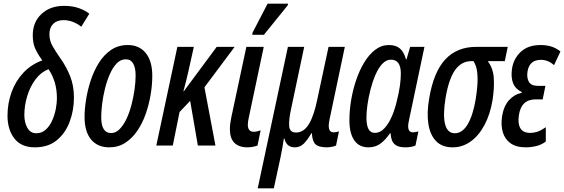

<svg xmlns="http://www.w3.org/2000/svg" viewBox="-20 -795 3082 1049"><path d="M170 10Q96 10 58.5 -38.5Q21 -87 21 -163Q21 -230 43 -291Q65 -352 107.5 -397.5Q150 -443 211 -465Q185 -501 172 -530.5Q159 -560 159 -602Q159 -674 206.5 -718.5Q254 -763 330 -763Q377 -763 412.5 -750Q448 -737 468 -720L424 -649Q378 -685 327 -685Q291 -685 270.5 -664.5Q250 -644 250 -608Q250 -573 267.5 -542.5Q285 -512 309 -478Q343 -430 363.5 -378Q384 -326 384 -262Q384 -192 360.5 -129.5Q337 -67 290 -28.5Q243 10 170 10ZM178 -67Q209 -67 230.5 -87Q252 -107 265.5 -137.5Q279 -168 285 -200.5Q291 -233 291 -257Q291 -306 279 -345.5Q267 -385 245 -417Q204 -401 174.5 -362Q145 -323 129 -271Q113 -219 113 -166Q113 -126 129.5 -96.5Q146 -67 178 -67Z M577 10Q513 10 477.5 -33Q442 -76 442 -156Q442 -198 450 -249.5Q458 -301 475 -353.5Q492 -406 519.5 -450.5Q547 -495 586.5 -522Q626 -549 678 -549Q741 -549 776.5 -505Q812 -461 812 -381Q812 -331 803 -277.5Q794 -224 776 -172.5Q758 -121 730 -80Q702 -39 664 -14.5Q626 10 577 10ZM587 -68Q612 -68 633 -89Q654 -110 670.5 -144.5Q687 -179 698 -221Q709 -263 715 -305Q721 -347 721 -382Q721 -425 707.5 -448Q694 -471 667 -471Q639 -471 617.5 -448.5Q596 -426 580 -389.5Q564 -353 553.5 -310.5Q543 -268 538 -227Q533 -186 533 -155Q533 -68 587 -68Z M834 0 949 -539H1039L1009 -404Q1004 -382 997.5 -355.5Q991 -329 982 -296H984L1164 -539H1262L1097 -318L1157 0H1061L1019 -244L961 -183L924 0Z M1330 10Q1236 8 1236 -89Q1236 -104 1238 -120Q1240 -136 1244 -155L1326 -539H1421L1340 -156Q1334 -130 1334 -114Q1334 -75 1366 -75Q1383 -75 1404 -83L1387 0Q1361 10 1330 10ZM1358 -605 1360 -617 1442 -775H1554L1552 -766L1422 -605Z M1388 234 1553 -539H1642L1571 -203Q1557 -140 1560 -105.5Q1563 -71 1597 -71Q1640 -71 1668 -117.5Q1696 -164 1714 -254L1775 -539H1864L1780 -140Q1766 -72 1802 -72Q1816 -72 1832 -77L1816 0Q1809 4 1793 7Q1777 10 1767 10Q1721 10 1703.5 -7Q1686 -24 1684 -67H1681Q1660 -30 1639.5 -10Q1619 10 1591 10Q1545 10 1534 -38H1531Q1523 14 1513 63L1476 234Z M1993 10Q1942 10 1915.5 -28.5Q1889 -67 1889 -138Q1889 -189 1898 -245Q1907 -301 1925 -355Q1943 -409 1969.5 -453Q1996 -497 2030 -523Q2064 -549 2105 -549Q2143 -549 2165 -530Q2187 -511 2198 -471H2201L2221 -539H2299L2217 -150Q2214 -137 2212 -125.5Q2210 -114 2210 -105Q2210 -72 2236 -72Q2248 -72 2266 -77L2250 0Q2240 5 2224.5 7.5Q2209 10 2197 10Q2161 10 2144 -1Q2127 -12 2121 -29.5Q2115 -47 2114 -67H2111Q2083 -27 2056 -8.5Q2029 10 1993 10ZM2027 -69Q2058 -69 2082 -96Q2106 -123 2122.5 -163Q2139 -203 2148 -243Q2160 -290 2165 -327Q2170 -364 2170 -393Q2170 -469 2116 -469Q2090 -469 2068.5 -446Q2047 -423 2031 -385.5Q2015 -348 2004 -305Q1993 -262 1987.5 -222Q1982 -182 1982 -153Q1982 -69 2027 -69Z M2453 10Q2396 10 2363 -23.5Q2330 -57 2320.5 -117.5Q2311 -178 2325 -258Q2349 -402 2413 -470.5Q2477 -539 2582 -539H2754L2738 -461H2645Q2675 -421 2678 -366Q2681 -311 2671 -248Q2658 -170 2627 -112Q2596 -54 2551.5 -22Q2507 10 2453 10ZM2465 -67Q2506 -67 2535 -115.5Q2564 -164 2579 -253Q2585 -290 2588 -328.5Q2591 -367 2587 -401.5Q2583 -436 2567 -461H2556Q2500 -461 2465.5 -411Q2431 -361 2414 -258Q2399 -164 2412 -115.5Q2425 -67 2465 -67Z M2853 10Q2800 10 2769 -12.5Q2738 -35 2727 -73Q2716 -111 2723 -159Q2732 -215 2760.5 -247Q2789 -279 2830 -288L2831 -292Q2796 -309 2783.5 -340Q2771 -371 2777 -417Q2785 -474 2825 -511.5Q2865 -549 2933 -549Q2965 -549 2991.5 -541Q3018 -533 3042 -514L3007 -439Q2975 -468 2936 -468Q2872 -468 2862 -404Q2857 -370 2869.5 -348Q2882 -326 2918 -326H2960L2945 -252H2906Q2828 -252 2815 -166Q2808 -120 2823 -94.5Q2838 -69 2877 -69Q2897 -69 2916.5 -75.5Q2936 -82 2962 -100V-22Q2939 -4 2910 3Q2881 10 2853 10Z"/></svg>

Font: Noto Sans ExtraCondensed Medium
Style: Italic
Weight: 500
Width: 2
Italic angle: -12°
Designer: Monotype Design Team
Foundry: Monotype Imaging Inc.
Version: Version 2.013; ttfautohint (v1.8.4.7-5d5b)